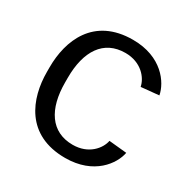

<svg xmlns="http://www.w3.org/2000/svg" viewBox="-156 -805 940 960"><g transform="rotate(30 314.5 -325.0)"><path d="M50 -338.3V-311.7C50 -158.3 116.7 15.8 343.3 15.8C510 15.8 583.3 -91.7 595.8 -159.2L493.3 -169.2C484.2 -121.7 435 -60 343.3 -60C217.5 -60 155 -158.3 155 -311.7V-338.3C155 -491.7 217.5 -590 343.3 -590C435 -590 484.2 -528.3 493.3 -480.8L595.8 -490.8C583.3 -558.3 510 -665.8 343.3 -665.8C116.7 -665.8 50 -491.7 50 -338.3Z"/></g></svg>

Font: Boon Medium
Style: Regular
Weight: 500
Designer: Sungsit Sawaiwan
Foundry: FontUni
Version: Version 2.0